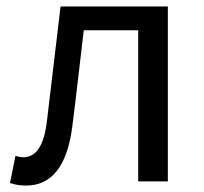

<svg xmlns="http://www.w3.org/2000/svg" viewBox="-20 -563 633 596"><path d="M61 13C140 13 188 -47 204 -167C217 -268 228 -369 240 -469H409V0H501V-543H168C154 -426 140 -308 126 -190C117 -110 92 -75 53 -75C43 -75 36 -77 28 -79L11 5C27 10 40 13 61 13Z"/></svg>

Font: Noto Sans CJK HK
Style: Regular
Weight: 400
Designer: Ryoko NISHIZUKA 西塚涼子 (kana, bopomofo & ideographs); Paul D. Hunt (Latin, Greek & Cyrillic); Sandoll Communications 산돌커뮤니
Foundry: Adobe
Version: Version 2.004;hotconv 1.0.118;makeotfexe 2.5.65603